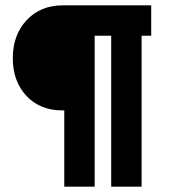

<svg xmlns="http://www.w3.org/2000/svg" viewBox="-20 -700 639 720"><path d="M397 0V-566H335V0H221V-286H214Q130 -286 79 -340.5Q28 -395 28 -482Q28 -569 80 -624.5Q132 -680 216 -680H547V-566H511V0Z"/></svg>

Font: TitilliumText
Style: ExtraBold
Weight: 800
Designer: Accademia di Belle Arti di Urbino and others
Foundry: Accademia di Belle Arti di Urbino and others.
Version: Version 60.001